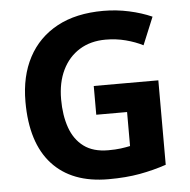

<svg xmlns="http://www.w3.org/2000/svg" viewBox="-52 -776 829 838"><g transform="rotate(-5 362.0 -357.0)"><path d="M361 -401H644V-31Q588 -12 527.5 -1Q467 10 390 10Q230 10 144 -84Q58 -178 58 -358Q58 -470 101.5 -552Q145 -634 228 -679Q311 -724 431 -724Q488 -724 543 -712Q598 -700 643 -680L593 -559Q560 -576 518 -587Q476 -598 430 -598Q364 -598 315.5 -568Q267 -538 240.5 -483.5Q214 -429 214 -355Q214 -285 233 -231Q252 -177 293 -146.5Q334 -116 400 -116Q432 -116 454.5 -119Q477 -122 496 -126V-275H361Z"/></g></svg>

Font: Noto Sans Kannada
Style: Bold
Weight: 700
Designer: Jelle Bosma - Monotype Design Team
Foundry: Monotype Imaging Inc.
Version: Version 2.005; ttfautohint (v1.8.4.7-5d5b)